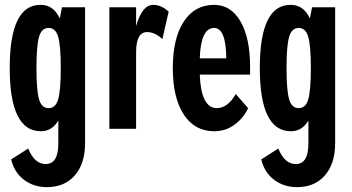

<svg xmlns="http://www.w3.org/2000/svg" viewBox="-20 -530 1449 790"><path d="M173 240Q119 240 79 210Q39 180 26 126L96 81Q122 145 168 145Q220 145 220 60V-34Q194 10 148 10Q20 10 20 -250Q20 -512 148 -510Q200 -510 226 -454L235 -500H330V60Q330 143 288 191.5Q246 240 173 240ZM140.5 -122Q151 -85 180 -85Q209 -85 219.5 -122Q230 -159 230 -250Q230 -341 219.5 -378Q209 -415 180 -415Q151 -415 140.5 -378Q130 -341 130 -250Q130 -159 140.5 -122Z M648 -369Q618 -398 585 -398Q540 -398 540 -315V0H430V-500H540V-423Q565 -510 610 -510Q644 -510 674 -482Z M861 -510Q930 -510 969.5 -442Q1009 -374 1009 -255V-223H802Q807 -87 871 -85Q917 -85 950 -143L1001 -85Q981 -43 944.5 -16.5Q908 10 861 10Q781 10 736 -59Q691 -128 691 -250Q691 -372 736 -441Q781 -510 861 -510ZM802 -290H911Q910 -415 861 -415Q806 -415 802 -290Z M1202 240Q1148 240 1108 210Q1068 180 1055 126L1125 81Q1151 145 1197 145Q1249 145 1249 60V-34Q1223 10 1177 10Q1049 10 1049 -250Q1049 -512 1177 -510Q1229 -510 1255 -454L1264 -500H1359V60Q1359 143 1317 191.5Q1275 240 1202 240ZM1169.5 -122Q1180 -85 1209 -85Q1238 -85 1248.5 -122Q1259 -159 1259 -250Q1259 -341 1248.5 -378Q1238 -415 1209 -415Q1180 -415 1169.5 -378Q1159 -341 1159 -250Q1159 -159 1169.5 -122Z"/></svg>

Font: Gully ECD Medium
Style: Regular
Weight: 500
Width: 2
Designer: jaikishan Patel
Foundry: MagicType
Version: Version 1.000;Glyphs 3.2 (3242)